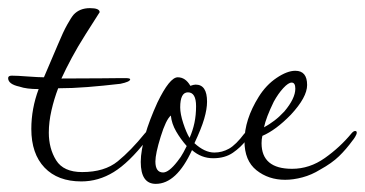

<svg xmlns="http://www.w3.org/2000/svg" viewBox="-40 -434 897 472"><path d="M160 12Q102 12 69.5 -22Q37 -56 37 -117Q37 -167 55 -215Q25 -215 8 -221Q-20 -227 -20 -242Q-20 -248 -11 -248Q-4 -248 5.5 -247.5Q15 -247 28 -246Q42 -245 52 -244.5Q62 -244 68 -244L103 -326Q115 -355 125 -373Q135 -391 141 -398Q156 -414 181 -414Q205 -414 205 -404L170 -349Q151 -319 136.5 -292Q122 -265 111 -241Q173 -241 210 -241.5Q247 -242 260 -242H268Q280 -242 280 -239Q280 -233 256 -228Q213 -223 175 -220Q137 -217 103 -217Q93 -191 86.5 -162.5Q80 -134 80 -108Q80 -69 98 -40Q116 -11 162 -11Q217 -11 249.5 -37.5Q282 -64 316 -106Q321 -112 325 -112Q328 -112 328 -107Q328 -100 320 -89Q277 -34 239.5 -11Q202 12 160 12Z M343 18Q306 18 306 -36Q306 -50 309 -67Q312 -84 317 -103Q327 -138 347 -182Q377 -244 397 -244Q416 -244 428 -223Q436 -226 441 -226Q469 -226 469 -184Q469 -166 462 -142Q455 -118 438 -82Q463 -59 487 -59Q506 -59 523 -68.5Q540 -78 561 -106Q563 -108 567 -108Q570 -108 570 -102Q570 -96 565 -89Q552 -72 532.5 -58.5Q513 -45 484 -45Q455 -45 432 -65Q394 18 343 18ZM426 -95Q434 -113 438 -132Q442 -151 442 -173Q442 -207 422 -207Q403 -207 403 -170Q403 -154 410.5 -131Q418 -108 426 -95ZM361 -10Q375 -10 396 -37Q405 -48 411 -59.5Q417 -71 419 -75Q404 -92 393 -111Q382 -130 380 -150Q368 -140 355 -98Q342 -56 342 -37Q342 -10 361 -10Z M661 8Q620 8 590.5 -15.5Q561 -39 561 -87Q561 -140 596 -196Q614 -225 640 -242.5Q666 -260 686 -260Q715 -260 715 -225Q715 -195 675 -152Q638 -114 605 -100Q604 -96 603.5 -91.5Q603 -87 603 -82Q603 -19 678 -19Q721 -19 758.5 -45.5Q796 -72 824 -106Q829 -112 833 -112Q837 -112 837 -108Q837 -104 833 -97.5Q829 -91 827 -89Q811 -67 793.5 -50Q776 -33 747 -17Q726 -4 703.5 2Q681 8 661 8ZM609 -121Q622 -128 634.5 -137.5Q647 -147 659 -160Q686 -192 686 -216Q686 -231 677 -231Q669 -231 656.5 -217.5Q644 -204 633 -184Q614 -145 609 -121Z"/></svg>

Font: Lavishly Yours
Style: Regular
Weight: 400
Designer: Robert E. Leuschke
Foundry: Robert E. Leuschke
Version: Version 1.010; ttfautohint (v1.8.3)